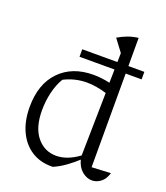

<svg xmlns="http://www.w3.org/2000/svg" viewBox="-139 -847 819 950"><g transform="rotate(20 270.0 -372.0)"><path d="M397 -751 396 -752H397ZM242 8Q182 8 137 -21.5Q92 -51 67 -105Q42 -159 42 -232Q42 -353 108 -421Q174 -489 285 -489Q327 -489 372 -479L375 -636L327 -700Q351 -714 376 -723.5Q401 -733 432 -737V-56L532 -61Q522 -27 500.5 -11Q479 5 455 5Q428 5 403.5 -15Q379 -35 369 -73Q344 -50 314.5 -28.5Q285 -7 251 8Q248 8 242 8ZM105 -237Q105 -147 145 -98Q185 -49 247 -49Q305 -49 366 -94L372 -425Q316 -442 268 -442Q205 -442 148 -413Q127 -378 116 -332Q105 -286 105 -237ZM189 -588.6H516V-549.1H189Z"/></g></svg>

Font: Piazzolla Light
Style: Regular
Weight: 300
Designer: Juan Pablo del Peral
Foundry: Huerta Tipografica
Version: Version 1.330